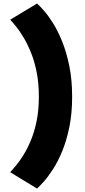

<svg xmlns="http://www.w3.org/2000/svg" viewBox="-20 -801 477 1082"><path d="M188.5 261.5Q203 249 227.2 221.8Q251.5 194.5 279 152Q306.5 109.5 330.8 50.8Q355 -8 370.8 -84.8Q386.5 -161.5 386.5 -256Q386.5 -351 370.8 -428.2Q355 -505.5 330.8 -566Q306.5 -626.5 279 -670.2Q251.5 -714 227.2 -741.5Q203 -769 188.5 -781L37.5 -690Q50 -677 70.5 -651.8Q91 -626.5 113.2 -589.2Q135.5 -552 155.2 -503Q175 -454 187 -392Q199 -330 199 -256Q199 -182.5 187 -122Q175 -61.5 155.2 -13.2Q135.5 35 113.2 71Q91 107 70.5 131.5Q50 156 37.5 169.5Z"/></svg>

Font: Anybody SemiExpanded ExtraBold
Style: Regular
Weight: 800
Width: 6
Version: Version 1.113;gftools[0.9.25]